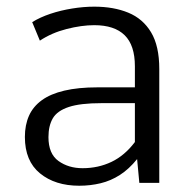

<svg xmlns="http://www.w3.org/2000/svg" viewBox="-20 -560 586 588"><path d="M222.7 8.8Q148.9 8.8 102.5 -29.1Q56.2 -66.9 56.2 -140.6Q56.2 -177.2 68.8 -205.6Q81.5 -233.9 108.2 -253.2Q134.8 -272.5 177.2 -282.5Q219.7 -292.5 278.3 -292.5H393.1V-356.9Q393.1 -421.4 361.8 -452.1Q330.6 -482.9 268.6 -482.9Q230 -482.9 184.1 -471.2Q138.2 -459.5 102.1 -435.5L78.6 -492.2Q103 -507.3 134.5 -517.8Q166 -528.3 200.9 -533.9Q235.8 -539.6 269 -539.6Q328.1 -539.6 372.8 -521.2Q417.5 -502.9 442.6 -461.2Q467.8 -419.4 467.8 -348.6V0H406.7L399.9 -72.8Q375 -42 347.2 -24.2Q319.3 -6.3 288.1 1.2Q256.8 8.8 222.7 8.8ZM232.9 -44.9Q280.8 -44.9 321.3 -64.2Q361.8 -83.5 393.1 -125V-244.1H290.5Q226.1 -244.1 190.7 -232.4Q155.3 -220.7 141.8 -197.8Q128.4 -174.8 128.4 -140.1Q128.4 -88.9 159.2 -66.9Q189.9 -44.9 232.9 -44.9Z"/></svg>

Font: Comme Light
Style: Regular
Weight: 300
Version: Version 1.000;gftools[0.9.27]